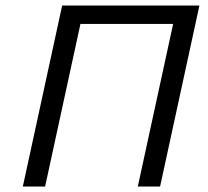

<svg xmlns="http://www.w3.org/2000/svg" viewBox="-20 -678 756 698"><path d="M481 0 624 -658H705L562 0ZM63 0 206 -658H287L144 0ZM217 -591 232 -658H679L665 -591Z"/></svg>

Font: Ysabeau Office Medium
Style: Italic
Weight: 500
Italic angle: -12°
Designer: Christian Thalmann (Catharsis Fonts)
Version: Version 2.001;gftools[0.9.30]; featfreeze: tnum,lnum,ss02